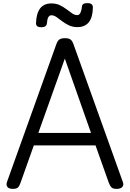

<svg xmlns="http://www.w3.org/2000/svg" viewBox="-20 -1198 833 1232"><path d="M63 14Q37 14 27.5 1.5Q18 -11 25 -31L341 -913Q349 -936 361 -944.5Q373 -953 397 -953Q421 -953 432.5 -944.5Q444 -936 452 -913L768 -31Q776 -11 765 1.5Q754 14 728 14Q706 14 696.5 5.5Q687 -3 679 -23L593 -265H197L111 -23Q104 -3 94.5 5.5Q85 14 63 14ZM226 -345H564L396 -822ZM245 -1023Q211 -1023 211 -1049Q213 -1112 237.5 -1144Q262 -1176 310 -1176Q341 -1176 364.5 -1164.5Q388 -1153 407 -1138.5Q426 -1124 442.5 -1112.5Q459 -1101 476 -1101Q489 -1101 496.5 -1117Q504 -1133 506 -1156Q507 -1178 540 -1178Q559 -1178 567.5 -1171Q576 -1164 576 -1150Q575 -1087 550 -1055.5Q525 -1024 476 -1024Q446 -1024 422 -1035.5Q398 -1047 378.5 -1062Q359 -1077 342.5 -1088.5Q326 -1100 310 -1100Q297 -1100 290 -1087.5Q283 -1075 281 -1049Q280 -1036 271 -1029.5Q262 -1023 245 -1023Z"/></svg>

Font: Playwrite US Modern
Style: Regular
Weight: 400
Designer: Veronika Burian, José Scaglione
Foundry: TypeTogether
Version: Version 1.002